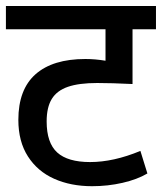

<svg xmlns="http://www.w3.org/2000/svg" viewBox="-29 -644 553 656"><path d="M130.4 -229Q130.4 -155.8 166.5 -123Q202.6 -90.3 278.8 -90.3Q358.9 -90.3 450.7 -128.4L474.6 -51.3Q439.9 -30.8 389.6 -19.3Q339.4 -7.8 285.6 -7.8Q212.9 -7.8 156 -33.2Q99.1 -58.6 66.4 -109.6Q33.7 -160.6 33.7 -234.4Q33.7 -338.4 92.5 -390.4Q151.4 -442.4 262.7 -442.4Q295.9 -442.4 331.5 -436.5V-543.9H-8.8V-623.5H503.9V-543.9H423.8V-356.9Q352.1 -360.4 303.2 -360.4Q240.7 -360.4 203.1 -347.4Q165.5 -334.5 147.9 -305.9Q130.4 -277.3 130.4 -229Z"/></svg>

Font: Varta SemiBold
Style: Regular
Weight: 600
Designer: Joana Correia, Viktoriya Grabowska, Eben Sorkin
Foundry: Sorkin Type
Version: Version 1.003; ttfautohint (v1.3) -l 8 -r 24 -G 200 -x 12 -H